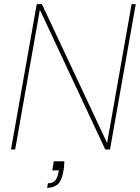

<svg xmlns="http://www.w3.org/2000/svg" viewBox="-20 -720 674 925"><path d="M33 0 157 -700H182L496 -31L614 -700H634L510 0H487L172 -673L53 0ZM207 185 211 163Q235 163 246 149.5Q257 136 261 113L264 101H232L239 57H290Q290 67 289 80Q288 93 285 106Q276 156 255 170.5Q234 185 207 185Z"/></svg>

Font: DM Sans 12pt Thin
Style: Italic
Weight: 250
Italic angle: -10°
Version: Version 4.004;gftools[0.9.30]